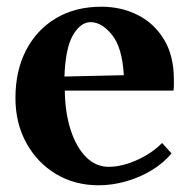

<svg xmlns="http://www.w3.org/2000/svg" viewBox="-20 -536 570 572"><path d="M274 16Q203 16 147 -17.5Q91 -51 58.5 -110Q26 -169 26 -244Q26 -325 57.5 -386Q89 -447 146.5 -481.5Q204 -516 282 -516Q341 -516 390 -491.5Q439 -467 468.5 -418.5Q498 -370 498 -299Q498 -292 498 -283Q498 -274 497 -266H173Q174 -199 191 -147.5Q208 -96 237 -67.5Q266 -39 304 -39Q342 -39 386.5 -58.5Q431 -78 463 -110L491 -79Q468 -51 433 -29.5Q398 -8 356.5 4Q315 16 274 16ZM250 -470Q220 -470 197.5 -431.5Q175 -393 172 -308L349 -312Q344 -395 313.5 -432.5Q283 -470 250 -470Z"/></svg>

Font: Wittgenstein
Style: Bold
Weight: 700
Designer: Jörg Drees
Foundry: Jörg Drees
Version: Version 1.303; ttfautohint (v1.8.4.7-5d5b)